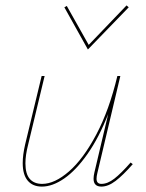

<svg xmlns="http://www.w3.org/2000/svg" viewBox="-20 -687 540 710"><path d="M471 -80Q435 -39 407.5 -18Q380 3 355 3Q326 3 326 -26Q326 -36 329 -49L380 -265Q346 -178 303.5 -117.5Q261 -57 217.5 -27Q174 3 135 3Q101 3 82.5 -19Q64 -41 64 -84Q64 -114 73 -153L134 -406H145L84 -152Q74 -113 74 -83Q74 -44 90 -25.5Q106 -7 136 -7Q182 -7 235 -53Q288 -99 336 -189.5Q384 -280 414 -406H425L340 -47Q337 -35 337 -26Q337 -7 355 -7Q378 -7 403 -26.5Q428 -46 463 -86ZM218 -660 227 -665 308 -521 448 -667 456 -660 305 -504Z"/></svg>

Font: Ysabeau Hairline
Style: Italic
Weight: 100
Italic angle: -12°
Designer: Christian Thalmann (Catharsis Fonts)
Version: Version 0.003